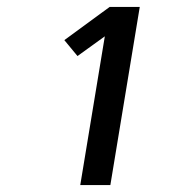

<svg xmlns="http://www.w3.org/2000/svg" viewBox="-20 -858 515 555"><path d="M212 -323 283 -753 204 -696 166 -742 297 -838H384L299 -323Z"/></svg>

Font: Iosevka QP
Style: Bold Italic
Weight: 700
Italic angle: -9°
Designer: Belleve Invis
Foundry: Belleve Invis
Version: Version 20.0.0; ttfautohint (v1.8.4)